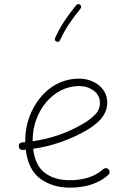

<svg xmlns="http://www.w3.org/2000/svg" viewBox="-20 -879 622 910"><path d="M493.7 -50.8C501 -57.1 499.5 -63.5 499.5 -64C499.5 -68.8 498 -72.8 494.6 -76.2C488.3 -83.5 481.9 -82 481.4 -82C476.6 -82 472.7 -80.6 469.2 -77.1C427.7 -39.6 370.6 -24.9 310.1 -24.9C263.2 -24.9 224.1 -36.1 193.4 -59.1C162.6 -81.5 143.6 -119.6 137.2 -173.8C229.5 -187 315.9 -217.8 396.5 -265.1C408.7 -272.5 421.9 -281.7 436 -293.5C464.8 -316.9 488.3 -349.6 488.3 -393.1C488.3 -465.8 419.9 -506.3 355.5 -506.3C279.3 -506.3 215.3 -471.2 170.4 -415.5C125 -359.9 99.6 -287.6 99.6 -214.8V-205.1C95.2 -204.6 90.3 -204.6 85.4 -204.1C74.2 -202.6 68.8 -197.3 68.8 -187V-185.1C70.3 -173.8 75.7 -168.5 85.9 -168.5H87.9C92.8 -168.9 97.7 -168.9 102.1 -169.4C109.9 -105.5 132.8 -59.6 171.4 -31.7C210 -3.9 255.9 10.3 310.1 10.3C376 10.3 442.4 -3.9 493.7 -50.8ZM359.9 -856.4C357.4 -858.4 355 -859.4 352.1 -859.4C351.6 -859.4 345.7 -859.9 341.3 -854.5C304.7 -809.1 270 -763.2 241.2 -699.2C240.2 -696.8 239.7 -694.8 239.7 -692.9C239.7 -688.5 242.2 -684.6 247.6 -682.1C250 -681.2 252 -680.7 253.9 -680.7C258.3 -680.7 262.2 -683.1 264.6 -688.5C292.5 -749.5 325.2 -793 361.8 -838.4C363.8 -840.8 364.7 -843.3 364.7 -845.7C364.7 -847.2 365.2 -852.1 359.9 -856.4ZM355 -471.2C380.9 -471.2 403.8 -463.9 423.8 -449.7C443.8 -435.1 453.6 -415.5 453.6 -391.1C453.6 -369.1 445.8 -350.6 429.7 -335C413.6 -318.8 396 -305.7 377 -294.4C303.2 -250.5 222.7 -222.2 134.8 -209.5V-216.3C134.8 -347.7 229.5 -471.2 355 -471.2Z"/></svg>

Font: Mikhak ExtraLight
Style: Regular
Weight: 200
Designer: Amin Abedi
Version: Version 3.2